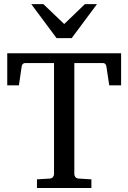

<svg xmlns="http://www.w3.org/2000/svg" viewBox="-20 -936 639 956"><path d="M523.9 -511.2 509.8 -605Q508.3 -612.8 504.2 -617.4Q500 -622.1 493.2 -622.1H350.1V-68.8Q350.1 -61.5 355.2 -54.7Q360.4 -47.9 371.1 -46.9L435.1 -43V0H164.1V-43L228 -46.9Q238.8 -47.9 243.9 -54.7Q249 -61.5 249 -68.8V-622.1H105Q98.1 -622.1 93.5 -617.4Q88.9 -612.8 87.9 -605L74.2 -511.2H16.1V-670.9H583V-511.2ZM336.9 -746.1H261.7L135.7 -915.5H195.8L299.8 -816.4L402.8 -915.5H462.9Z"/></svg>

Font: Charis SIL Afr
Style: Regular
Weight: 400
Foundry: SIL International
Version: Version 5.000